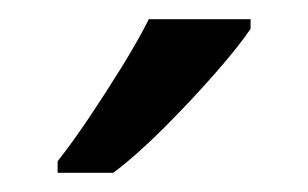

<svg xmlns="http://www.w3.org/2000/svg" viewBox="-20 -786 321 200"><path d="M241 -756Q229 -738 204 -709.5Q179 -681 150.5 -652.5Q122 -624 98 -606H40V-618Q55 -637 72.5 -663Q90 -689 107 -716.5Q124 -744 135 -766H241Z"/></svg>

Font: Noto Sans Anatolian Hieroglyphs
Style: Regular
Weight: 400
Designer: Monotype Design Team
Foundry: Monotype Imaging Inc.
Version: Version 2.001; ttfautohint (v1.8.4.7-5d5b)